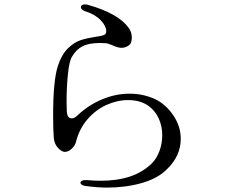

<svg xmlns="http://www.w3.org/2000/svg" viewBox="-20 -830 1040 871"><path d="M345 -1Q345 -7 353 -10.5Q361 -14 374 -13Q407 -10 437 -10Q512 -10 570.5 -29.5Q629 -49 672 -92Q693 -115 704.5 -148Q716 -181 716 -216Q716 -256 701 -290.5Q686 -325 656 -348Q618 -376 561 -376Q512 -376 463 -354Q414 -332 376.5 -288.5Q339 -245 324 -184Q320 -169 305 -155Q290 -141 274 -141Q266 -141 257 -147Q227 -168 224 -205Q221 -243 221 -306Q221 -463 242 -529Q259 -582 287.5 -610Q316 -638 345 -647.5Q374 -657 413 -663Q445 -667 455 -673Q462 -677 462 -689Q462 -711 437.5 -737.5Q413 -764 369 -778Q347 -785 347 -798Q347 -803 352 -806.5Q357 -810 365 -810Q374 -810 379 -808Q514 -770 562 -706Q578 -686 578 -659Q578 -647 574.5 -637.5Q571 -628 564 -624Q549 -613 531 -613Q515 -613 489 -625Q485 -626 475.5 -630Q466 -634 459 -634L435 -635Q383 -635 354 -620Q325 -605 306 -572Q294 -552 288 -492.5Q282 -433 282 -367L283 -325Q285 -293 305 -293Q318 -293 331 -306Q382 -354 443.5 -379.5Q505 -405 568 -405Q630 -405 684 -380Q732 -357 766 -307Q800 -257 800 -200Q800 -122 736 -61Q695 -20 622.5 0.5Q550 21 466 21Q424 21 370 14Q358 13 351.5 8.5Q345 4 345 -1Z"/></svg>

Font: Hina Mincho
Style: Regular
Weight: 400
Designer: satsuyako
Foundry: satsuyako
Version: Version 1.100